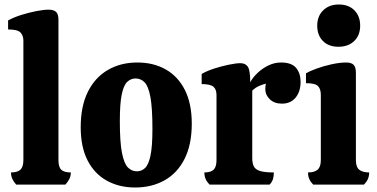

<svg xmlns="http://www.w3.org/2000/svg" viewBox="-20 -821 1678 854"><path d="M52 0Q41 -12 35 -25Q29 -38 29 -54Q58 -54 71 -66.5Q84 -79 84 -109V-640Q84 -663 71 -676.5Q58 -690 16 -690V-730Q41 -744 74.5 -754.5Q108 -765 141 -771.5Q174 -778 196 -778Q219 -778 229.5 -768Q240 -758 240 -733V-109Q240 -78 252.5 -66Q265 -54 295 -54Q295 -38 288.5 -25Q282 -12 271 0Z M581 13Q510 13 455 -17.5Q400 -48 369.5 -107.5Q339 -167 339 -255Q339 -349 371 -413Q403 -477 460 -510Q517 -543 591 -543Q663 -543 717.5 -512Q772 -481 802.5 -420.5Q833 -360 833 -271Q833 -178 801 -114.5Q769 -51 712 -19Q655 13 581 13ZM589 -59Q610 -59 625.5 -74Q641 -89 649.5 -129.5Q658 -170 658 -247Q658 -341 649 -389.5Q640 -438 623 -455Q606 -472 583 -472Q562 -472 546 -457Q530 -442 521.5 -401Q513 -360 513 -282Q513 -189 522.5 -141Q532 -93 549 -76Q566 -59 589 -59Z M912 0Q901 -11 895 -24Q889 -37 889 -54Q918 -54 930.5 -66.5Q943 -79 943 -109V-398Q943 -424 929 -435.5Q915 -447 877 -447V-492Q901 -506 934 -516.5Q967 -527 999 -533.5Q1031 -540 1049 -540Q1072 -540 1082.5 -524Q1093 -508 1093 -455Q1104 -476 1125.5 -496.5Q1147 -517 1174 -530Q1201 -543 1230 -543Q1277 -543 1297 -519Q1317 -495 1317 -457Q1317 -414 1295 -387Q1273 -360 1234 -360Q1200 -360 1180 -379.5Q1160 -399 1160 -424Q1160 -440 1163 -449Q1147 -445 1132 -438.5Q1117 -432 1102 -418V-118Q1102 -95 1109 -81Q1116 -67 1136.5 -60.5Q1157 -54 1198 -54Q1198 -37 1194 -24Q1190 -11 1179 0Z M1485 -613Q1442 -613 1416.5 -638.5Q1391 -664 1391 -707Q1391 -749 1417.5 -775Q1444 -801 1487 -801Q1531 -801 1556.5 -775Q1582 -749 1582 -707Q1582 -664 1555.5 -638.5Q1529 -613 1485 -613ZM1373 0Q1362 -11 1356 -24Q1350 -37 1350 -54Q1379 -54 1393 -66.5Q1407 -79 1407 -109V-399Q1407 -425 1394.5 -438Q1382 -451 1341 -451V-495Q1356 -504 1387 -515.5Q1418 -527 1454.5 -535Q1491 -543 1520 -543Q1543 -543 1553 -532.5Q1563 -522 1563 -497V-108Q1563 -78 1578 -66Q1593 -54 1622 -54Q1622 -37 1616 -24Q1610 -11 1599 0Z"/></svg>

Font: Calistoga
Style: Regular
Weight: 400
Designer: Yvonne Schuttler, Eben Sorkin
Foundry: www.sorkintype.com
Version: Version 1.010; ttfautohint (v1.8.4.7-5d5b)